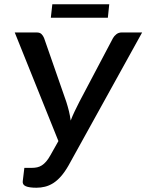

<svg xmlns="http://www.w3.org/2000/svg" viewBox="-20 -872 686 899"><path d="M645.5 -720 300.5 -96.5Q283 -66 265.2 -46Q247.5 -26 228.8 -14.2Q210 -2.5 190.5 2.2Q171 7 151 7Q117 7 100.8 0Q84.5 -7 86.5 -23.5L94 -86H128.5Q142 -86 153.8 -88.5Q165.5 -91 176 -97.8Q186.5 -104.5 196.2 -115.8Q206 -127 216 -145L253.5 -211.5L49 -720H152Q166.5 -720 174.2 -712.5Q182 -705 186.5 -693.5L290.5 -395Q297.5 -373 302.8 -351.5Q308 -330 311 -307.5Q319.5 -330 329.8 -351.2Q340 -372.5 351.5 -395L509 -693.5Q514.5 -703.5 525 -711.8Q535.5 -720 550 -720ZM225 -852H491.5L485 -789H218Z"/></svg>

Font: Lato SemiBold
Style: Italic
Weight: 600
Italic angle: -7°
Designer: Lukasz Dziedzic with Adam Twardoch and Botio Nikoltchev
Foundry: tyPoland Lukasz Dziedzic
Version: Version 2.015; 2015-08-06; http://www.latofonts.com/